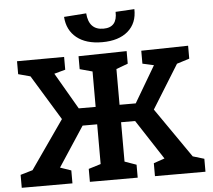

<svg xmlns="http://www.w3.org/2000/svg" viewBox="-60 -998 1178 1064"><g transform="rotate(-5 528.5 -466.0)"><path d="M785 -368 977 -91 1040 -72V0H759V-72L820 -93L676 -314H598V-95L663 -72V0H397V-72L465 -93V-314H384L239 -93L300 -72V0H18V-72L86 -92L273 -360L120 -611L53 -629V-701L315 -702V-631L253 -614L371 -411H465V-608L395 -627V-699L663 -704V-634L598 -610V-411H688L807 -613L744 -627V-699L1005 -704V-632L935 -610ZM334 -923 458 -932Q465 -839 546 -839Q624 -839 621 -926L726 -932Q728 -854 676.5 -809.5Q625 -765 533 -765Q443 -765 391 -807Q339 -849 334 -923Z"/></g></svg>

Font: Bitter Pro
Style: Bold
Weight: 700
Designer: Sol Matas, and Bitter project Authors
Foundry: Sol Matas
Version: Version 1.010